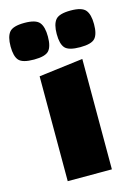

<svg xmlns="http://www.w3.org/2000/svg" viewBox="-150 -779 600 840"><g transform="rotate(-15 150.0 -359.0)"><path d="M50 -475 250 -500V0H50ZM255 -552Q203 -552 186.5 -570.5Q170 -589 170 -634Q170 -678 186.5 -698Q203 -718 255 -718Q306 -718 322.5 -698Q339 -678 339 -634Q339 -589 322.5 -570.5Q306 -552 255 -552ZM46 -552Q-6 -552 -22.5 -570.5Q-39 -589 -39 -634Q-39 -678 -22.5 -698Q-6 -718 46 -718Q97 -718 113.5 -698Q130 -678 130 -634Q130 -589 113.5 -570.5Q97 -552 46 -552Z"/></g></svg>

Font: Changa ExtraLight ExtraBold
Style: Regular
Weight: 800
Version: Version 3.002; ttfautohint (v1.8.2)